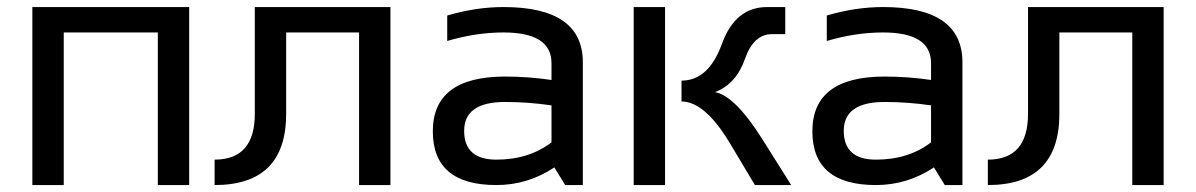

<svg xmlns="http://www.w3.org/2000/svg" viewBox="-20 -533 3445 553"><path d="M73.2 0V-512.7H524.9V0H434.6V-439.5H163.6V0Z M598.1 -73.2Q713.9 -73.2 713.9 -205.1V-512.7H1104.5V0H1014.2V-439.5H804.2V-205.1Q804.2 0 598.1 0Z M1226.6 -154.8Q1226.6 -312.5 1434.6 -312.5Q1501.5 -312.5 1568.4 -302.7V-351.1Q1568.4 -439.5 1430.2 -439.5Q1351.1 -439.5 1268.1 -415V-488.3Q1351.1 -512.7 1430.2 -512.7Q1658.7 -512.7 1658.7 -353.5V0H1607.9L1576.7 -50.8Q1500 0 1409.7 0Q1226.6 0 1226.6 -154.8ZM1434.6 -239.3Q1316.9 -239.3 1316.9 -156.2Q1316.9 -73.2 1409.7 -73.2Q1503.4 -73.2 1568.4 -123V-229.5Q1501.5 -239.3 1434.6 -239.3Z M2154.3 0 2082.5 -120.1Q2010.3 -240.7 1942.9 -240.7V-300.8Q2021 -300.8 2059.3 -406.7Q2097.7 -512.7 2189.5 -512.7H2241.7V-434.6H2203.1Q2150.4 -434.6 2125.5 -363Q2100.6 -291.5 2039.6 -267.6Q2097.2 -257.3 2177.7 -128.9L2258.8 0ZM1895.5 -512.7V0H1805.2V-512.7Z M2319.8 -154.8Q2319.8 -312.5 2527.8 -312.5Q2594.7 -312.5 2661.6 -302.7V-351.1Q2661.6 -439.5 2523.4 -439.5Q2444.3 -439.5 2361.3 -415V-488.3Q2444.3 -512.7 2523.4 -512.7Q2752 -512.7 2752 -353.5V0H2701.2L2669.9 -50.8Q2593.3 0 2502.9 0Q2319.8 0 2319.8 -154.8ZM2527.8 -239.3Q2410.2 -239.3 2410.2 -156.2Q2410.2 -73.2 2502.9 -73.2Q2596.7 -73.2 2661.6 -123V-229.5Q2594.7 -239.3 2527.8 -239.3Z M2825.2 -73.2Q2940.9 -73.2 2940.9 -205.1V-512.7H3331.5V0H3241.2V-439.5H3031.2V-205.1Q3031.2 0 2825.2 0Z"/></svg>

Font: Sansation
Style: Regular
Weight: 400
Designer: Bernd Montag
Version: Version 1.301